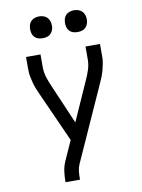

<svg xmlns="http://www.w3.org/2000/svg" viewBox="-101 -1016 802 1084"><g transform="rotate(-10 300.0 -474.0)"><path d="M185 0V-7Q185 -35 189 -63Q193 -91 204 -116L255 -230L127 -515Q119 -532 112 -550Q105 -568 100 -586.5Q95 -605 91.5 -623.5Q88 -642 88 -662V-735H171V-662Q171 -646 173.5 -631Q176 -616 180.5 -601.5Q185 -587 191 -572.5Q197 -558 203 -544L298 -323L397 -545Q410 -573 419.5 -602Q429 -631 429 -662V-735H512V-662Q512 -642 508.5 -623.5Q505 -605 500 -586.5Q495 -568 488 -550Q481 -532 473 -515L280 -86Q272 -68 270 -47.5Q268 -27 268 -7V0ZM400 -823Q387 -823 375 -826.5Q363 -830 354 -839Q345 -848 341.5 -860Q338 -872 338 -885Q338 -898 341.5 -910Q345 -922 354 -931Q363 -940 375 -944Q387 -948 400 -948Q413 -948 425 -944Q437 -940 446 -931Q455 -922 459 -910Q463 -898 463 -885Q463 -872 459 -860Q455 -848 446 -839Q437 -830 425 -826.5Q413 -823 400 -823ZM200 -823Q187 -823 175 -826.5Q163 -830 154 -839Q145 -848 141.5 -860Q138 -872 138 -885Q138 -898 141.5 -910Q145 -922 154 -931Q163 -940 175 -944Q187 -948 200 -948Q213 -948 225 -944Q237 -940 246 -931Q255 -922 259 -910Q263 -898 263 -885Q263 -872 259 -860Q255 -848 246 -839Q237 -830 225 -826.5Q213 -823 200 -823Z"/></g></svg>

Font: Iosevka Curly Extended
Style: Regular
Weight: 400
Width: 7
Monospace: yes
Designer: Belleve Invis
Foundry: Belleve Invis
Version: Version 11.1.0; ttfautohint (v1.8.3)